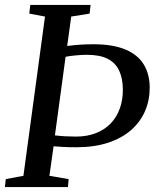

<svg xmlns="http://www.w3.org/2000/svg" viewBox="-26 -763 642 783"><path d="M-6 0 -2.5 -32.5 69.5 -46 157.5 -695.5 93.5 -707.5 97.5 -743H343.5L339.5 -707.5L264.5 -695.5L248 -575.5Q274 -579 301 -580.8Q328 -582.5 355 -582.5Q434.5 -582.5 485.2 -561.2Q536 -540 560.2 -500.2Q584.5 -460.5 584.5 -405Q584.5 -354 565.5 -310Q546.5 -266 508.8 -232.8Q471 -199.5 415 -181Q359 -162.5 285 -162.5Q253 -162.5 229.8 -163.8Q206.5 -165 192.5 -166.5L175.5 -46L254 -32.5L251 0ZM241.5 -531.5 198 -211Q217 -208.5 239 -207.2Q261 -206 283.5 -206Q329.5 -206 365.5 -220.2Q401.5 -234.5 426 -260.2Q450.5 -286 463 -321.5Q475.5 -357 475 -399.5Q474.5 -443.5 460 -474.8Q445.5 -506 413.8 -522.8Q382 -539.5 328 -539.5Q309 -539.5 284 -537.2Q259 -535 241.5 -531.5Z"/></svg>

Font: Merriweather 60pt
Style: Italic
Weight: 400
Italic angle: -7.8°
Version: Version 2.101